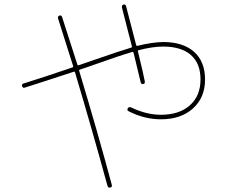

<svg xmlns="http://www.w3.org/2000/svg" viewBox="-20 -801 1040 871"><path d="M91.8 -403.3Q84 -400.4 80.1 -410.2Q77.1 -418 85.9 -421.9Q182.6 -452.1 308.6 -495.1Q313.5 -497.1 311.5 -502L243.2 -717.8Q240.2 -725.6 250 -730.5Q257.8 -733.4 261.7 -723.6L331.1 -507.8Q332 -503.9 336.9 -504.9Q347.7 -508.8 369.1 -516.1Q390.6 -523.4 401.4 -527.3Q534.2 -573.2 575.2 -585Q580.1 -586.9 578.1 -591.8Q575.2 -601.6 558.6 -667.5Q542 -733.4 533.2 -766.6Q531.2 -777.3 540 -780.3Q549.8 -782.2 551.8 -773.4Q561.5 -735.4 597.7 -596.7Q599.6 -591.8 602.5 -592.8Q668.9 -609.4 719.7 -610.4Q810.5 -610.4 860.4 -565.9Q910.2 -521.5 910.2 -440.4Q910.2 -358.4 855.5 -309.1Q800.8 -259.8 710 -259.8Q635.7 -259.8 564.5 -295.9Q554.7 -299.8 559.6 -309.6Q563.5 -316.4 573.2 -314.5Q643.6 -280.3 710 -280.3Q793 -280.3 841.3 -323.2Q889.6 -366.2 889.6 -440.4Q889.6 -513.7 845.7 -551.8Q801.8 -589.8 719.7 -589.8Q672.9 -589.8 608.4 -573.2Q604.5 -571.3 605.5 -568.4Q632.8 -457 636.7 -432.6Q638.7 -420.9 629.9 -419.9Q620.1 -418 618.2 -427.7Q617.2 -431.6 585.9 -561.5Q584 -566.4 580.1 -565.4Q520.5 -547.9 408.2 -507.8Q399.4 -504.9 377.9 -497.1Q356.4 -489.3 342.8 -485.4Q337.9 -482.4 338.9 -480.5Q422.9 -202.1 487.3 38.1Q489.3 47.9 480.5 49.8Q470.7 51.8 467.8 43Q400.4 -204.1 320.3 -472.7Q318.4 -477.5 314.5 -475.6Q178.7 -430.7 91.8 -403.3Z"/></svg>

Font: Rounded-X Mgen+ 2m thin
Style: Regular
Weight: 100
Designer: [Source Han Sans]
Ryoko NISHIZUKA  (kana & ideographs); Paul D. Hunt (Latin, Greek & Cyrillic); Wenlong ZHANG  (bopomofo
Version: Version 1.059.20150602